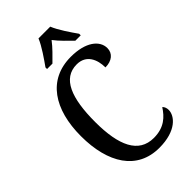

<svg xmlns="http://www.w3.org/2000/svg" viewBox="-281 -1015 1109 1109"><g transform="rotate(-45 274.0 -460.5)"><path d="M184 -784V-771H228C257 -800 295 -836 321 -871C347 -836 387 -799 415 -771H459V-784C432 -822 388 -886 370 -931H274C256 -886 211 -822 184 -784ZM321 10C460 10 514 -59 514 -107C514 -123 508 -138 499 -145C468 -97 425 -53 339 -53C215 -53 164 -165 164 -358C164 -553 209 -669 324 -669C402 -669 429 -603 429 -539C482 -539 516 -567 516 -610C516 -672 452 -724 331 -724C144 -724 48 -577 48 -358C48 -137 141 10 321 10Z"/></g></svg>

Font: Noto Serif Condensed Medium
Style: Regular
Weight: 500
Width: 3
Designer: Monotype Design Team
Foundry: Monotype Imaging Inc.
Version: Version 2.015